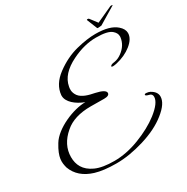

<svg xmlns="http://www.w3.org/2000/svg" viewBox="-210 -1027 1296 1328"><g transform="rotate(-30 438.0 -362.5)"><path d="M491 -310C520 -310 534 -318 534 -333C534 -350 509 -365 458 -376C411 -385 362 -398 338 -430C315 -462 320 -490 323 -505C334 -566 380 -617 460 -656C527 -689 591 -705 653 -705C716 -705 757 -696 778 -677C794 -663 802 -648 802 -631V-624C797 -581 775 -547 738 -520C719 -506 700 -498 680 -495C660 -493 649 -488 646 -480C645 -472 662 -473 686 -478C735 -489 776 -508 810 -535C845 -563 862 -592 862 -622C862 -643 851 -664 829 -683C794 -714 738 -729 662 -729C619 -729 567 -722 508 -707C449 -692 391 -664 336 -623C281 -582 252 -534 247 -480V-474C247 -425 302 -379 367 -355C273 -356 116 -291 64 -204C10 -116 16 -75 28 -29C51 34 101 77 176 100C219 113 274 120 343 120C412 120 485 108 564 84C643 60 708 28 759 -13C811 -54 837 -93 837 -130C837 -155 822 -176 792 -192C785 -196 775 -198 764 -199C753 -200 748 -197 749 -191C750 -186 758 -182 774 -178C790 -175 798 -165 798 -150C798 -118 771 -81 716 -38C668 -1 609 31 539 58C469 85 402 98 339 98C276 98 226 90 189 73C116 40 91 -14 91 -75C91 -140 120 -198 178 -247C227 -290 296 -311 384 -311ZM721 -785 679 -840C674 -848 658 -846 661 -840L694 -758C694 -755 707 -755 728 -758L864 -840C871 -841 858 -850 841 -840Z"/></g></svg>

Font: VL Great Vibes
Style: Regular
Weight: 400
Designer: Robert E. Leuschke
Foundry: Robert E. Leuschke
Version: Version 1.001